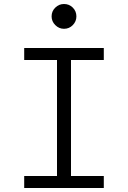

<svg xmlns="http://www.w3.org/2000/svg" viewBox="-20 -940 640 960"><path d="M101 0V-60H265V-640H101V-700H499V-640H335V-60H499V0ZM300 -796Q275 -796 256.5 -814.5Q238 -833 238 -858Q238 -884 256.5 -902Q275 -920 300 -920Q326 -920 344 -902Q362 -884 362 -858Q362 -833 344 -814.5Q326 -796 300 -796Z"/></svg>

Font: DM Mono Light
Style: Regular
Weight: 300
Designer: Colophon Foundry
Foundry: Colophon Foundry
Version: Version 1.000; ttfautohint (v1.8.2.53-6de2)